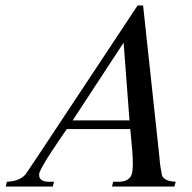

<svg xmlns="http://www.w3.org/2000/svg" viewBox="-20 -683 702 703"><path d="M390.1 0 394.5 -17.6Q418.9 -16.6 430.2 -19Q456.1 -24.4 462.6 -45.9Q469.2 -67.4 464.4 -130.4Q461.4 -162.1 457 -210.4H224.6Q209 -188.5 171.9 -132.8Q130.9 -70.3 124 -49.8Q123 -44.9 123.5 -41Q123.5 -24.4 144 -19Q155.3 -16.6 177.7 -17.6L173.3 0H1L5.4 -17.6Q48.8 -18.6 72.8 -43.5Q74.2 -44.9 113.3 -103.5L483.9 -663.1H503.9L564 -105Q565.4 -79.6 573.2 -39.6Q583.5 -19 623.5 -17.6L618.7 0ZM432.6 -526.9 246.1 -242.2H454.1Z"/></svg>

Font: Accordance
Style: Italic
Weight: 400
Italic angle: -11°
Version: Version 1.2 (build January 31, 2020) Miklal Software Solutio